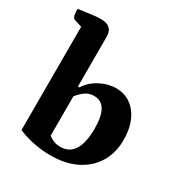

<svg xmlns="http://www.w3.org/2000/svg" viewBox="-174 -860 944 999"><g transform="rotate(30 298.0 -361.0)"><path d="M270 12Q221 12 170 2Q119 -8 75 -27V-648L29 -662Q12 -667 12 -719Q66 -727 95.5 -730.5Q125 -734 145 -734Q216 -734 216 -670V-370H225Q251 -412 298 -437Q345 -462 394 -462Q469 -462 515 -403.5Q561 -345 561 -247Q561 -169 525 -110.5Q489 -52 424 -20Q359 12 270 12ZM292 -52Q401 -52 401 -224Q401 -370 315 -370Q283 -370 260.5 -353Q238 -336 221 -314V-78Q253 -52 292 -52Z"/></g></svg>

Font: Petrona ExtraBold
Style: Regular
Weight: 800
Designer: Ringo R. Seeber
Foundry: Ringo R. Seeber
Version: Version 2.001; ttfautohint (v1.8.3)